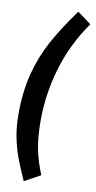

<svg xmlns="http://www.w3.org/2000/svg" viewBox="-108 -899 549 1096"><g transform="rotate(10 166.5 -351.5)"><path d="M333 -796Q240 -665 194.5 -513.5Q149 -362 149 -204Q149 -111 163 -41Q177 29 207 101L114 152Q81 78 62.5 29Q44 -20 31 -82.5Q18 -145 18 -219Q18 -348 44.5 -452.5Q71 -557 121 -649.5Q171 -742 253 -855Z"/></g></svg>

Font: Fira Sans Extra Condensed SemiBold
Style: Italic
Weight: 600
Width: 3
Italic angle: -8°
Designer: Carrois Corporate & Edenspiekermann AG
Foundry: Carrois Corporate GbR & Edenspiekermann AG
Version: Version 4.203